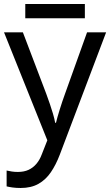

<svg xmlns="http://www.w3.org/2000/svg" viewBox="-20 -697 549 957"><path d="M83 240Q60 240 42.5 237.5Q25 235 13 232V153Q26 156 39.5 158Q53 160 69 160Q100 160 122.5 149.5Q145 139 161.5 119.5Q178 100 188 73L231 -36V40L0 -536H94L210 -231Q220 -204 228.5 -179Q237 -154 244 -130.5Q251 -107 255 -85H259Q265 -110 277.5 -150.5Q290 -191 305 -232L414 -536H509L278 74Q259 124 233.5 161.5Q208 199 171.5 219.5Q135 240 83 240ZM403 -677V-606H106V-677Z"/></svg>

Font: Noto Sans Ambassadori
Style: Regular
Weight: 400
Designer: Monotype Design Team
Foundry: Monotype Imaging Inc.
Version: Version 2.013